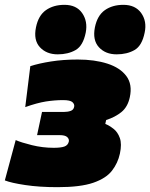

<svg xmlns="http://www.w3.org/2000/svg" viewBox="-48 -763 622 795"><path d="M190.5 12Q114.5 12 56.5 3.2Q-1.5 -5.5 -28 -16L17 -183Q39.5 -173 84 -162Q128.5 -151 174.5 -151Q203.5 -151 218.5 -156.2Q233.5 -161.5 237 -177Q239 -187 230.5 -195.2Q222 -203.5 198.5 -203.5H105.5L126 -299.5H216.5Q232.5 -299.5 244.5 -303.8Q256.5 -308 259 -320.5Q261.5 -331 252.2 -339.8Q243 -348.5 213 -348.5Q178.5 -348.5 142 -342.8Q105.5 -337 56.5 -319.5L77.5 -489Q112.5 -500.5 163.2 -508.5Q214 -516.5 273.5 -516.5Q344 -516.5 396.8 -499.5Q449.5 -482.5 475.2 -448Q501 -413.5 489.5 -360.5Q481 -320.5 455 -299.2Q429 -278 391.5 -266L388 -250Q405 -243 422.2 -229.5Q439.5 -216 448.2 -191.5Q457 -167 448.5 -127Q440 -87.5 415.5 -56Q391 -24.5 338 -6.2Q285 12 190.5 12ZM435 -538Q388.5 -538 361.5 -567.5Q334.5 -597 345 -650Q355 -699 386.2 -721Q417.5 -743 463 -743Q512.5 -743 536.8 -708.8Q561 -674.5 551 -628Q540 -573.5 509 -555.8Q478 -538 435 -538ZM191 -538Q144.5 -538 117.2 -567.5Q90 -597 101 -650Q111 -699 142.2 -721Q173.5 -743 219 -743Q268.5 -743 292.2 -708.8Q316 -674.5 307 -628Q296 -573.5 265 -555.8Q234 -538 191 -538Z"/></svg>

Font: Commissioner Black
Style: Italic
Weight: 900
Italic angle: -12°
Designer: Kostas Bartsokas
Foundry: Kostas Bartsokas
Version: Version 1.000; ttfautohint (v1.8.3)